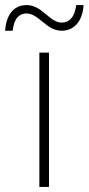

<svg xmlns="http://www.w3.org/2000/svg" viewBox="-73 -736 349 756"><path d="M-53 -615H-23C-18 -666 5 -683 31 -683C81 -683 108 -615 170 -615C217 -615 252 -650 256 -716H227C221 -666 198 -647 170 -647C122 -647 93 -716 32 -716C-16 -716 -48 -682 -53 -615ZM120 0V-529H82V0Z"/></svg>

Font: Noto Sans SemiCondensed ExtraLight
Style: Regular
Weight: 200
Width: 4
Designer: Monotype Design Team
Foundry: Monotype Imaging Inc.
Version: Version 2.013